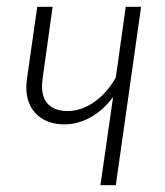

<svg xmlns="http://www.w3.org/2000/svg" viewBox="-20 -542 484 562"><path d="M319 0H274L311 -258Q282 -219 245 -198.5Q208 -178 168 -178Q118 -178 87.5 -207Q57 -236 57 -287Q57 -294 59 -312L89 -522H134L105 -314Q103 -296 103 -289Q103 -254 122.5 -235.5Q142 -217 178 -217Q217 -217 254.5 -242.5Q292 -268 319 -315L348 -522H393Z"/></svg>

Font: Fira Sans Extra Condensed ExtraLight
Style: Italic
Weight: 275
Width: 3
Italic angle: -8°
Designer: Carrois Corporate & Edenspiekermann AG
Foundry: Carrois Corporate GbR & Edenspiekermann AG
Version: Version 4.203